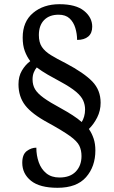

<svg xmlns="http://www.w3.org/2000/svg" viewBox="-20 -780 544 914"><path d="M254 114Q169 114 127.5 80.5Q86 47 86 -5Q86 -45 107.5 -61Q129 -77 153 -77Q153 -40 164.5 -7.5Q176 25 200.5 45Q225 65 263 65Q314 65 341 36.5Q368 8 368 -37Q368 -65 357.5 -86.5Q347 -108 313 -132.5Q279 -157 210 -195Q132 -237 100 -278.5Q68 -320 68 -379Q68 -416 84 -443.5Q100 -471 124 -489Q108 -510 98 -537Q88 -564 88 -601Q88 -677 137.5 -718.5Q187 -760 263 -760Q341 -760 380 -728.5Q419 -697 419 -653Q419 -622 400 -606Q381 -590 347 -590Q347 -619 338.5 -647Q330 -675 311 -692.5Q292 -710 259 -710Q215 -710 190 -684.5Q165 -659 165 -613Q165 -578 179.5 -556.5Q194 -535 222.5 -517.5Q251 -500 293 -479Q380 -433 419.5 -392Q459 -351 459 -291Q459 -253 442.5 -220.5Q426 -188 403 -166Q417 -146 425.5 -121Q434 -96 434 -64Q434 13 389.5 63.5Q345 114 254 114ZM369 -199Q376 -210 380.5 -225.5Q385 -241 385 -259Q385 -281 376 -301.5Q367 -322 341.5 -343.5Q316 -365 268 -391Q236 -408 207.5 -424.5Q179 -441 155 -459Q147 -450 141 -435.5Q135 -421 135 -402Q135 -375 147 -355Q159 -335 188 -314Q217 -293 269 -265Q300 -248 325.5 -231.5Q351 -215 369 -199Z"/></svg>

Font: Noto Serif Bengali SemiCondensed Medium
Style: Regular
Weight: 500
Width: 4
Designer: Juan Bruce, Universal Thirst, Indian Type Foundry and the Monotype Design Team.
Foundry: Monotype Imaging Inc.
Version: Version 2.003; ttfautohint (v1.8.4.7-5d5b)